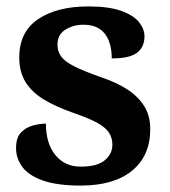

<svg xmlns="http://www.w3.org/2000/svg" viewBox="-20 -568 528 598"><path d="M231 10Q159 10 114.5 -5.5Q70 -21 50 -47.5Q30 -74 30 -107Q30 -140 46 -156Q62 -172 84 -177.5Q106 -183 123 -183Q123 -121 152.5 -85Q182 -49 231 -49Q283 -49 306.5 -69Q330 -89 330 -117Q330 -139 319 -155.5Q308 -172 281 -186.5Q254 -201 207 -217Q153 -236 116 -258.5Q79 -281 59.5 -312.5Q40 -344 40 -389Q40 -469 99 -508.5Q158 -548 255 -548Q318 -548 356.5 -534.5Q395 -521 412.5 -499.5Q430 -478 430 -455Q430 -421 406.5 -403.5Q383 -386 328 -386Q328 -436 306 -463.5Q284 -491 240 -491Q208 -491 183.5 -475.5Q159 -460 159 -429Q159 -408 170.5 -392Q182 -376 212 -361Q242 -346 296 -327Q341 -312 375 -290.5Q409 -269 428.5 -238.5Q448 -208 448 -166Q448 -83 391.5 -36.5Q335 10 231 10Z"/></svg>

Font: Noto Serif Kannada
Style: Bold
Weight: 700
Version: Version 2.003